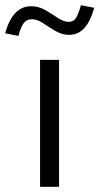

<svg xmlns="http://www.w3.org/2000/svg" viewBox="-79 -718 382 738"><path d="M75 0V-488H148V0ZM-8 -580 -59 -590Q-31 -694 41 -694Q70 -694 95.5 -679Q121 -664 143.5 -649Q166 -634 186 -634Q203 -634 212.5 -648Q222 -662 232 -698L283 -688Q255 -584 187 -584Q159 -584 134 -599Q109 -614 86.5 -629Q64 -644 43 -644Q24 -644 12.5 -629.5Q1 -615 -8 -580Z"/></svg>

Font: Red Hat Text VF
Style: Regular
Weight: 400
Designer: Pentagram, MCKL
Foundry: Pentagram, MCKL
Version: Version 1.023